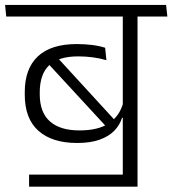

<svg xmlns="http://www.w3.org/2000/svg" viewBox="-37 -650 679 756"><path d="M446.5 37.5H77.5V85H504.5V-17.5H446.5ZM504.5 -600.5H446.5V0H504.5ZM389.5 -585H622L617 -630.5H384.5ZM-12.5 -585H545L540.5 -630.5H-17ZM140.5 -412.5 384.5 -148 419 -172.5 181.5 -431.5ZM60.5 -277.5Q60.5 -182.5 114.5 -134.8Q168.5 -87 267 -87Q319 -87 355.2 -100Q391.5 -113 413 -135.2Q434.5 -157.5 443.5 -186H451L448 -244.5Q433.5 -192.5 391.8 -164.5Q350 -136.5 275.5 -136.5Q200 -136.5 159.8 -171.8Q119.5 -207 119.5 -279V-285.5Q119.5 -358 156.5 -393Q193.5 -428 271 -428Q301 -428 328.8 -424.2Q356.5 -420.5 382 -413L377 -462Q353.5 -469.5 325 -473Q296.5 -476.5 265 -476.5Q164 -476.5 112.2 -428.2Q60.5 -380 60.5 -287Z"/></svg>

Font: Anek Devanagari Light
Style: Regular
Weight: 300
Designer: Kailash Malviya (Devanagari) & Yesha Goshar (Latin)
Foundry: Ek Type
Version: Version 1.003